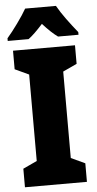

<svg xmlns="http://www.w3.org/2000/svg" viewBox="-61 -963 503 1000"><g transform="rotate(-5 190.0 -463.5)"><path d="M271 -927H110C89 -889 36 -816 5 -781V-767H114C136 -783 160 -807 190 -840C219 -808 244 -784 268 -767H375V-781C337 -828 296 -882 271 -927ZM352 0V-97L279 -131V-583L352 -617V-714H28V-617L101 -583V-131L28 -97V0Z"/></g></svg>

Font: Noto Sans Sinhala UI Condensed Black
Style: Regular
Weight: 900
Width: 3
Designer: Jelle Bosma - Monotype Design Team
Foundry: Monotype Imaging Inc.
Version: Version 2.006